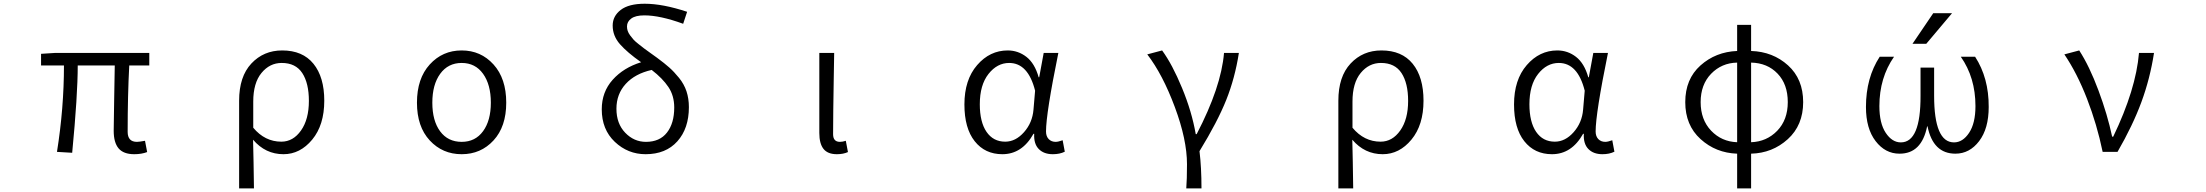

<svg xmlns="http://www.w3.org/2000/svg" viewBox="-20 -829 12040 1048"><path d="M712.9 12.7Q654.3 12.7 627.4 -19Q600.6 -50.8 600.6 -115.2Q600.6 -142.6 603 -274.9Q605.5 -407.2 606.4 -471.7H404.3Q404.3 -309.6 374 4.9L291 0Q329.1 -239.3 329.1 -471.7H204.1V-535.2L279.3 -540H794.9V-471.7H685.5Q676.8 -308.6 676.8 -109.4Q676.8 -54.7 727.5 -54.7Q739.3 -54.7 771.5 -60.5L783.2 1Q752.9 12.7 712.9 12.7Z M1285.2 199.2V-279.3Q1285.2 -411.1 1352.1 -482.4Q1418.9 -553.7 1520.5 -553.7Q1631.8 -553.7 1690.9 -481Q1750 -408.2 1750 -279.3Q1750 -146.5 1684.1 -66.9Q1618.2 12.7 1527.3 12.7Q1428.7 12.7 1361.3 -66.4Q1364.3 46.9 1366.2 199.2ZM1515.6 -55.7Q1580.1 -55.7 1623 -116.7Q1666 -177.7 1666 -278.3Q1666 -375 1629.9 -430.2Q1593.8 -485.4 1517.6 -485.4Q1452.1 -485.4 1407.2 -430.7Q1362.3 -376 1362.3 -274.4V-131.8Q1425.8 -55.7 1515.6 -55.7Z M2255.9 -268.6Q2255.9 -400.4 2325.7 -477.1Q2395.5 -553.7 2500 -553.7Q2604.5 -553.7 2673.8 -477.1Q2743.2 -400.4 2743.2 -268.6Q2743.2 -137.7 2673.8 -62.5Q2604.5 12.7 2500 12.7Q2395.5 12.7 2325.7 -62.5Q2255.9 -137.7 2255.9 -268.6ZM2500 -54.7Q2574.2 -54.7 2616.7 -112.8Q2659.2 -170.9 2659.2 -268.6Q2659.2 -367.2 2616.7 -426.3Q2574.2 -485.4 2500 -485.4Q2425.8 -485.4 2382.8 -426.3Q2339.8 -367.2 2339.8 -268.6Q2339.8 -169.9 2382.3 -112.3Q2424.8 -54.7 2500 -54.7Z M3505.9 -54.7Q3581.1 -54.7 3620.6 -105.5Q3660.2 -156.2 3660.2 -242.2Q3660.2 -306.6 3628.4 -354Q3596.7 -401.4 3537.1 -447.3Q3446.3 -426.8 3395.5 -371.1Q3344.7 -315.4 3344.7 -235.4Q3344.7 -154.3 3392.6 -104.5Q3440.4 -54.7 3505.9 -54.7ZM3730.5 -764.6 3709 -699.2Q3583 -745.1 3497.1 -745.1Q3449.2 -745.1 3425.8 -728Q3402.3 -710.9 3402.3 -684.6Q3402.3 -671.9 3406.2 -660.2Q3410.2 -648.4 3419.9 -635.3Q3429.7 -622.1 3438 -612.8Q3446.3 -603.5 3464.8 -588.9Q3483.4 -574.2 3494.1 -565.9Q3504.9 -557.6 3529.8 -540Q3554.7 -522.5 3566.4 -513.7Q3607.4 -483.4 3633.3 -460.4Q3659.2 -437.5 3686.5 -403.8Q3713.9 -370.1 3727.1 -330.6Q3740.2 -291 3740.2 -244.1Q3740.2 -127.9 3677.2 -57.6Q3614.3 12.7 3503.9 12.7Q3407.2 12.7 3335.9 -54.7Q3264.6 -122.1 3264.6 -232.4Q3264.6 -327.1 3324.2 -393.6Q3383.8 -460 3479.5 -489.3Q3404.3 -542 3364.3 -587.4Q3324.2 -632.8 3324.2 -689.5Q3324.2 -741.2 3368.2 -774.9Q3412.1 -808.6 3499 -808.6Q3597.7 -808.6 3730.5 -764.6Z M4547.9 12.7Q4498 12.7 4475.1 -16.1Q4452.1 -44.9 4452.1 -103.5V-540H4533.2Q4532.2 -489.3 4530.8 -397Q4529.3 -304.7 4528.3 -231Q4527.3 -157.2 4527.3 -96.7Q4527.3 -54.7 4564.5 -54.7Q4579.1 -54.7 4596.7 -60.5L4608.4 1Q4583 12.7 4547.9 12.7Z M5451.2 12.7Q5356.4 12.7 5300.3 -58.1Q5244.1 -128.9 5244.1 -258.8Q5244.1 -393.6 5313.5 -473.6Q5382.8 -553.7 5480.5 -553.7Q5537.1 -553.7 5582.5 -518.6Q5627.9 -483.4 5649.4 -407.2H5652.3L5676.8 -540H5756.8Q5689.5 -210 5689.5 -111.3Q5689.5 -85 5704.1 -69.8Q5718.8 -54.7 5742.2 -54.7Q5755.9 -54.7 5780.3 -63.5L5792 -1Q5764.6 12.7 5726.6 12.7Q5677.7 12.7 5649.9 -15.6Q5622.1 -43.9 5625 -98.6H5621.1Q5558.6 12.7 5451.2 12.7ZM5466.8 -55.7Q5523.4 -55.7 5569.3 -107.4Q5615.2 -159.2 5621.1 -230.5L5629.9 -334Q5591.8 -485.4 5488.3 -485.4Q5422.9 -485.4 5375.5 -425.3Q5328.1 -365.2 5328.1 -259.8Q5328.1 -163.1 5364.7 -109.4Q5401.4 -55.7 5466.8 -55.7Z M6538.1 199.2H6455.1Q6459 150.4 6459 67.4Q6459 -66.4 6392.6 -244.6Q6326.2 -422.9 6242.2 -532.2L6323.2 -553.7Q6378.9 -477.5 6432.1 -348.6Q6485.4 -219.7 6506.8 -96.7H6511.7Q6645.5 -353.5 6661.1 -540H6742.2Q6720.7 -402.3 6673.3 -283.7Q6626 -165 6527.3 -3.9Q6538.1 85 6538.1 199.2Z M7285.2 199.2V-279.3Q7285.2 -411.1 7352.1 -482.4Q7418.9 -553.7 7520.5 -553.7Q7631.8 -553.7 7690.9 -481Q7750 -408.2 7750 -279.3Q7750 -146.5 7684.1 -66.9Q7618.2 12.7 7527.3 12.7Q7428.7 12.7 7361.3 -66.4Q7364.3 46.9 7366.2 199.2ZM7515.6 -55.7Q7580.1 -55.7 7623 -116.7Q7666 -177.7 7666 -278.3Q7666 -375 7629.9 -430.2Q7593.8 -485.4 7517.6 -485.4Q7452.1 -485.4 7407.2 -430.7Q7362.3 -376 7362.3 -274.4V-131.8Q7425.8 -55.7 7515.6 -55.7Z M8451.2 12.7Q8356.4 12.7 8300.3 -58.1Q8244.1 -128.9 8244.1 -258.8Q8244.1 -393.6 8313.5 -473.6Q8382.8 -553.7 8480.5 -553.7Q8537.1 -553.7 8582.5 -518.6Q8627.9 -483.4 8649.4 -407.2H8652.3L8676.8 -540H8756.8Q8689.5 -210 8689.5 -111.3Q8689.5 -85 8704.1 -69.8Q8718.8 -54.7 8742.2 -54.7Q8755.9 -54.7 8780.3 -63.5L8792 -1Q8764.6 12.7 8726.6 12.7Q8677.7 12.7 8649.9 -15.6Q8622.1 -43.9 8625 -98.6H8621.1Q8558.6 12.7 8451.2 12.7ZM8466.8 -55.7Q8523.4 -55.7 8569.3 -107.4Q8615.2 -159.2 8621.1 -230.5L8629.9 -334Q8591.8 -485.4 8488.3 -485.4Q8422.9 -485.4 8375.5 -425.3Q8328.1 -365.2 8328.1 -259.8Q8328.1 -163.1 8364.7 -109.4Q8401.4 -55.7 8466.8 -55.7Z M9538.1 -487.3V-52.7Q9623 -55.7 9680.7 -115.2Q9738.3 -174.8 9738.3 -271.5Q9738.3 -369.1 9682.6 -427.2Q9627 -485.4 9538.1 -487.3ZM9461.9 -52.7V-487.3Q9377 -485.4 9319.8 -426.3Q9262.7 -367.2 9262.7 -271.5Q9262.7 -175.8 9319.8 -115.7Q9377 -55.7 9461.9 -52.7ZM9538.1 -693.4V-550.8Q9657.2 -546.9 9739.7 -472.2Q9822.3 -397.5 9822.3 -271.5Q9822.3 -145.5 9738.3 -69.3Q9654.3 6.8 9538.1 9.8V199.2H9461.9V9.8Q9345.7 5.9 9262.2 -69.8Q9178.7 -145.5 9178.7 -271.5Q9178.7 -397.5 9261.7 -471.7Q9344.7 -545.9 9461.9 -550.8V-693.4Z M10532.2 -756.8H10634.8L10494.1 -589.8H10418.9ZM10653.3 9.8Q10531.2 9.8 10501 -139.6H10499Q10468.8 10.7 10347.7 9.8Q10270.5 9.8 10217.8 -58.6Q10165 -127 10165 -245.1Q10165 -404.3 10240.2 -519.5H10318.4Q10238.3 -404.3 10238.3 -250Q10238.3 -156.2 10272.9 -104Q10307.6 -51.8 10355.5 -51.8Q10463.9 -51.8 10462.9 -306.6V-460H10537.1V-306.6Q10537.1 -51.8 10645.5 -51.8Q10693.4 -51.8 10728 -104Q10762.7 -156.2 10762.7 -250Q10762.7 -405.3 10682.6 -519.5H10760.7Q10835.9 -403.3 10835 -245.1Q10835 -127 10782.7 -58.6Q10730.5 9.8 10653.3 9.8Z M11538.1 0H11457Q11425.8 -150.4 11371.6 -290Q11317.4 -429.7 11248 -532.2L11329.1 -553.7Q11384.8 -467.8 11434.1 -335.4Q11483.4 -203.1 11508.8 -83H11514.6Q11638.7 -340.8 11655.3 -540H11737.3Q11715.8 -400.4 11668.5 -272Q11621.1 -143.6 11538.1 0Z"/></svg>

Font: GenEi Gothic M SemiLight
Style: Regular
Weight: 350
Designer: o_tamon (Modified); [Source Han Sans]
Ryoko NISHIZUKA  (kana & ideographs); Paul D. Hunt (Latin, Greek & Cyrillic); Wenl
Version: Version 1.1a;Original Version 1.004